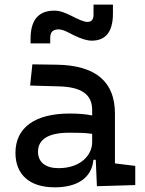

<svg xmlns="http://www.w3.org/2000/svg" viewBox="-20 -801 626 831"><path d="M399.4 4.9 565.4 0V-83L477.5 -93.8V-309.6C477.5 -446.3 395.5 -518.6 224.6 -521L120.1 -522.5L110.4 -430.7L234.4 -427.2C330.1 -424.8 378.9 -394 378.9 -325.2V-301.3C350.6 -307.1 318.4 -309.6 281.2 -309.6C131.8 -309.6 46.9 -249 46.9 -139.6C46.9 -44.4 108.9 9.8 216.8 9.8C313 9.8 377 -29.8 384.3 -109.4H394.5ZM112.3 -613.3H197.3V-637.7C197.3 -662.1 209.5 -673.8 233.4 -673.8C253.9 -673.8 275.9 -660.2 297.4 -649.4C331.5 -632.3 358.4 -625 377 -625C438 -625 468.8 -664.1 468.8 -742.2V-781.2H384.8V-737.3C384.8 -716.3 376 -706.1 358.4 -706.1C342.3 -706.1 319.3 -717.3 287.1 -733.4C262.2 -745.6 240.7 -754.9 214.8 -754.9C146.5 -754.9 112.3 -714.4 112.3 -632.8ZM378.9 -221.7V-185.5C378.9 -130.9 330.1 -73.2 233.4 -73.2C176.8 -73.2 144.5 -99.1 144.5 -144.5C144.5 -198.7 190.9 -226.6 279.3 -226.6C313 -226.6 345.7 -226.6 378.9 -221.7Z"/></svg>

Font: Cascadia Mono NF
Style: Regular
Weight: 400
Monospace: yes
Designer: Aaron Bell
Foundry: Saja Typeworks
Version: Version 2404.023